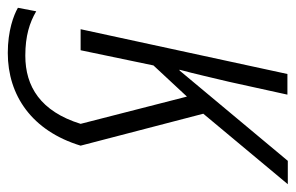

<svg xmlns="http://www.w3.org/2000/svg" viewBox="-176 -419 759 493"><g transform="rotate(90 203.5 -172.5)"><path d="M-23 161C-4 172 36 187 93 187C202 187 293 125 331 0L249 -315L430 -532H370L138 -254H136C147 -294 157 -340 167 -381L200 -531H147L32 0H86L125 -187L205 -273L275 0C243 103 179 142 100 142C49 142 15 131 -14 114Z"/></g></svg>

Font: Noto Sans Condensed Light
Style: Italic
Weight: 300
Width: 3
Italic angle: -12°
Designer: Monotype Design Team
Foundry: Monotype Imaging Inc.
Version: Version 2.013